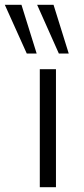

<svg xmlns="http://www.w3.org/2000/svg" viewBox="-67 -776 350 796"><path d="M98 0V-489H165V0ZM177 -554 87 -756H155L218 -554ZM44 -554 -47 -756H22L85 -554Z"/></svg>

Font: Nunito Sans 10pt SemiExpanded Light
Style: Regular
Weight: 300
Width: 6
Designer: Vernon Adams
Foundry: Vernon Adams
Version: Version 3.101;gftools[0.9.27]